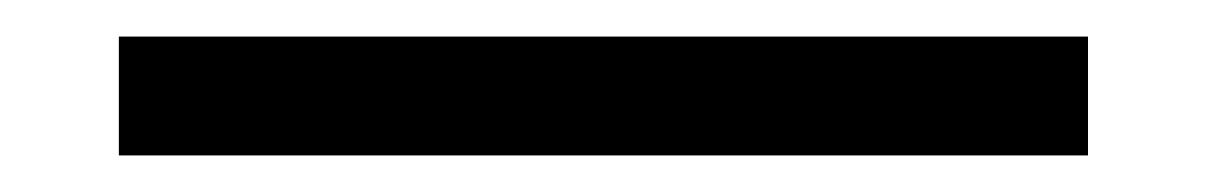

<svg xmlns="http://www.w3.org/2000/svg" viewBox="-20 95 660 105"><path d="M45 180H575V115H45Z"/></svg>

Font: Monaspace Krypton ExtraLight
Style: Regular
Weight: 200
Designer: Riley Cran & the Lettermatic Team
Foundry: Lettermatic
Version: Version 1.101 (Monaspace Krypton)